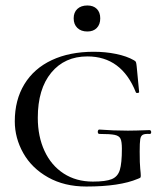

<svg xmlns="http://www.w3.org/2000/svg" viewBox="-20 -669 595 701"><path d="M34 -226Q34 -304 69 -361.5Q104 -419 169 -449.5Q234 -480 322 -480Q365 -480 404 -472Q443 -464 469 -449Q475 -446 476.5 -441.5Q478 -437 479 -427L488 -333Q488 -330 482.5 -329.5Q477 -329 476 -332Q424 -463 299 -463Q216 -463 167 -403.5Q118 -344 118 -239Q118 -171 142.5 -118Q167 -65 212.5 -35.5Q258 -6 319 -6Q366 -6 388 -15Q410 -24 417.5 -48.5Q425 -73 425 -126Q425 -152 420 -162.5Q415 -173 399 -176.5Q383 -180 343 -180Q337 -180 337 -188Q337 -191 338.5 -193.5Q340 -196 342 -196Q394 -192 447 -192Q471 -192 527 -194Q529 -194 530.5 -191.5Q532 -189 532 -187Q532 -180 527 -180Q509 -181 501.5 -177Q494 -173 492 -160.5Q490 -148 490 -116Q490 -71 492 -53Q494 -35 494 -28Q494 -22 492.5 -20.5Q491 -19 483 -16Q417 12 295 12Q215 12 155.5 -21.5Q96 -55 65 -110Q34 -165 34 -226ZM249 -602Q249 -624 262.5 -636.5Q276 -649 299 -649Q321 -649 333.5 -636.5Q346 -624 346 -602Q346 -580 333.5 -567Q321 -554 299 -554Q276 -554 262.5 -567Q249 -580 249 -602Z"/></svg>

Font: Cormorant SC Medium
Style: Regular
Weight: 500
Designer: Christian Thalmann (Catharsis Fonts)
Foundry: Catharsis Fonts
Version: Version 4.000